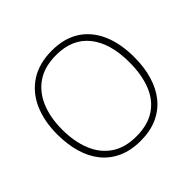

<svg xmlns="http://www.w3.org/2000/svg" viewBox="-177 -914 1113 1113"><g transform="rotate(-45 379.5 -357.5)"><path d="M696 -358Q696 -277 676 -209.5Q656 -142 616.5 -93Q577 -44 517.5 -17Q458 10 379 10Q300 10 240.5 -17Q181 -44 141.5 -93Q102 -142 82.5 -210Q63 -278 63 -359Q63 -467 99.5 -549.5Q136 -632 208 -678.5Q280 -725 384 -725Q485 -725 554 -681Q623 -637 659.5 -555Q696 -473 696 -358ZM103 -359Q103 -261 133 -186Q163 -111 224.5 -68.5Q286 -26 380 -26Q474 -26 535.5 -67.5Q597 -109 626 -184Q655 -259 655 -358Q655 -515 585.5 -602Q516 -689 384 -689Q289 -689 227 -647Q165 -605 134 -530.5Q103 -456 103 -359Z"/></g></svg>

Font: Noto Sans Armenian ExtraLight
Style: Regular
Weight: 250
Designer: Monotype Design Team
Foundry: Monotype Imaging Inc.
Version: Version 2.007